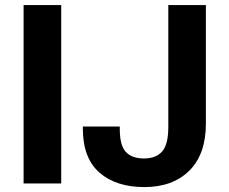

<svg xmlns="http://www.w3.org/2000/svg" viewBox="-20 -731 911 765"><path d="M74 0H223.9V-710.9H74ZM310.1 -219Q310.1 -101.1 376.3 -43.3Q442.6 14.4 555.2 14.4Q668.2 14.4 734.3 -51Q800.3 -116.5 800.3 -238V-710.9H650.6V-225.3Q650.6 -155.3 626 -127.4Q601.3 -99.6 553.7 -99.6Q506.3 -99.6 481.8 -125.2Q457.3 -150.9 457.3 -216.1V-226.8H310.1Z"/></svg>

Font: Roboto Flex
Style: Regular
Weight: 400
Designer: Berlow after Robertson
Foundry: Google
Version: Version 3.200;gftools[0.9.32]